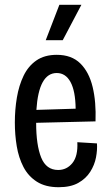

<svg xmlns="http://www.w3.org/2000/svg" viewBox="-20 -770 460 802"><path d="M225 12Q170 12 134 -11Q98 -34 78 -72.5Q58 -111 50 -159Q42 -207 42 -258Q42 -312 50.5 -362.5Q59 -413 78.5 -453.5Q98 -494 132 -517.5Q166 -541 217 -541Q279 -541 315.5 -505Q352 -469 367 -406.5Q382 -344 379 -263L131 -257Q131 -164 152 -112Q173 -60 223 -60Q259 -60 282.5 -89Q306 -118 303 -176L385 -171Q387 -144 381 -112.5Q375 -81 357 -52.5Q339 -24 307 -6Q275 12 225 12ZM217 -465Q142 -465 132 -311L296 -316Q295 -390 274.5 -427.5Q254 -465 217 -465ZM242 -602H171L228 -750H320Z"/></svg>

Font: Bricolage Grotesque 10pt Condensed
Style: Regular
Weight: 400
Width: 3
Designer: Mathieu Triay
Foundry: Atelier Triay
Version: Version 1.000; ttfautohint (v1.8.4.7-5d5b);gftools[0.9.29]